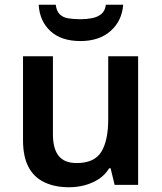

<svg xmlns="http://www.w3.org/2000/svg" viewBox="-20 -779 682 809"><path d="M562 -542V0H463L446 -70H440Q423 -42 396 -24.5Q369 -7 337 1.5Q305 10 271 10Q211 10 167 -11Q123 -32 100 -75.5Q77 -119 77 -188V-542H203V-213Q203 -153 227 -122.5Q251 -92 303 -92Q378 -92 407 -139.5Q436 -187 436 -277V-542ZM499 -759Q494 -691 446 -648.5Q398 -606 319 -606Q238 -606 192.5 -648Q147 -690 143 -759H215Q218 -732 232 -718.5Q246 -705 269 -701.5Q292 -698 320 -698Q345 -698 368 -702.5Q391 -707 407 -720Q423 -733 426 -759Z"/></svg>

Font: Noto Sans Cham SemiBold
Style: Regular
Weight: 600
Version: Version 2.002